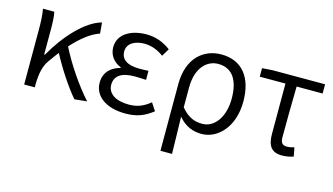

<svg xmlns="http://www.w3.org/2000/svg" viewBox="-86 -842 2303 1328"><g transform="rotate(15 1066.0 -177.5)"><path d="M456 9 545 0C462 -91 372 -226 319 -333C387 -408 450 -456 510 -476L503 -554C389 -523 265 -388 179 -236H174V-415C174 -462 172 -512 165 -540H84C93 -493 94 -438 94 -395V0H170V-28C172 -97 182 -154 214 -198C233 -225 251 -250 269 -273C322 -173 396 -60 456 9Z M820 13C896 13 951 -4 1016 -55L980 -110C928 -67 883 -53 828 -53C734 -53 676 -91 676 -155C676 -218 724 -252 817 -252C844 -252 868 -251 900 -249V-314C873 -312 855 -312 833 -312C742 -312 703 -348 703 -400C703 -459 758 -488 826 -488C877 -488 921 -470 964 -439L997 -494C948 -531 890 -554 824 -554C715 -554 622 -506 622 -409C622 -358 652 -309 708 -288V-283C647 -267 595 -226 595 -148C595 -49 686 13 820 13Z M1123 199H1206C1204 101 1203 33 1200 -66C1251 -6 1307 13 1367 13C1480 13 1589 -94 1589 -278C1589 -448 1509 -554 1359 -554C1230 -554 1123 -463 1123 -279ZM1354 -56C1305 -56 1255 -68 1201 -133V-274C1201 -417 1274 -485 1355 -485C1461 -485 1506 -401 1506 -277C1506 -141 1438 -56 1354 -56Z M1943 13C1975 13 2004 6 2024 -1L2012 -64C1995 -59 1977 -55 1960 -55C1929 -55 1914 -70 1914 -109C1914 -224 1915 -348 1918 -474H2104V-540H1730L1654 -535V-474H1838V-115C1838 -31 1865 13 1943 13Z"/></g></svg>

Font: Noto Sans CJK SC DemiLight
Style: Regular
Weight: 350
Designer: Ryoko NISHIZUKA 西塚涼子 (kana, bopomofo & ideographs); Paul D. Hunt (Latin, Greek & Cyrillic); Sandoll Communications 산돌커뮤니
Foundry: Adobe
Version: Version 2.004;hotconv 1.0.118;makeotfexe 2.5.65603